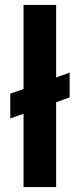

<svg xmlns="http://www.w3.org/2000/svg" viewBox="-20 -763 327 783"><path d="M76 0V-299L22 -280V-381L76 -400V-743H209V-447L264 -467V-366L209 -346V0Z"/></svg>

Font: Saira Thin SemiBold
Style: Regular
Weight: 600
Version: Version 1.101